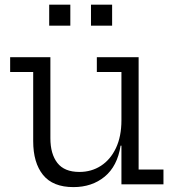

<svg xmlns="http://www.w3.org/2000/svg" viewBox="-20 -772 732 804"><path d="M488.5 -470.5H385.5V-532.5H560.5V-62H664.5V0H488.5ZM191 -532.5V-193Q191 -127.5 220.2 -89.8Q249.5 -52 312.5 -52Q363 -52 402.8 -77.8Q442.5 -103.5 465.5 -152Q488.5 -200.5 488.5 -268.5L506 -162H485Q471.5 -76 418.2 -32.2Q365 11.5 287.5 11.5Q201.5 11.5 160.2 -39.5Q119 -90.5 119 -181V-470.5H22.5V-532.5ZM186 -752.5H274.5V-664.5H186ZM361 -752.5H449.5V-664.5H361Z"/></svg>

Font: Hepta Slab
Style: Regular
Weight: 400
Designer: Michael LaGattuta
Foundry: Michael LaGattuta
Version: Version 1.100